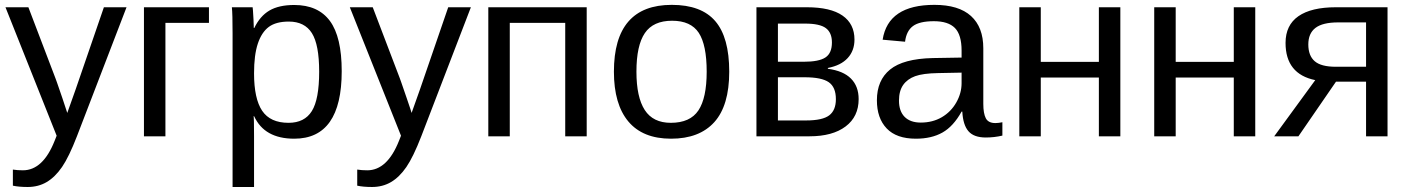

<svg xmlns="http://www.w3.org/2000/svg" viewBox="-20 -558 5769 786"><path d="M93.3 207.5C122.2 207.5 148.2 200.8 171.1 187.3C194.1 173.7 215 153.2 233.9 125.7C252.8 98.2 273.1 56.3 294.9 0L498 -528.3H405.3L289.6 -191.9L255.4 -95.7C254.4 -99.9 247.7 -120.1 235.4 -156.2L213.4 -220L207.5 -236.3L96.2 -528.3H2.4L211.9 -2.4L203.6 18.6C171.7 99 128.4 139.2 73.7 139.2C58.8 139.2 45.1 138.2 32.7 136.2V202.1C49 205.7 69.2 207.5 93.3 207.5Z M835.4 -528.3H569.3V0H657.2V-464.4H835.4Z M1378.9 -266.6C1378.9 -360 1362.8 -428.5 1330.6 -472.2C1298.3 -515.8 1249.7 -537.6 1184.6 -537.6C1142.6 -537.6 1108.7 -530 1083 -514.9C1057.3 -499.8 1036.6 -475.9 1021 -443.4H1019C1019 -449.5 1018.6 -460.9 1017.8 -477.5C1017 -494.1 1016.3 -506.4 1015.6 -514.4C1015 -522.4 1014.5 -527 1014.2 -528.3H929.2C931.2 -510.7 932.1 -474.8 932.1 -420.4V207.5H1020V1C1020 -51.8 1019.4 -79.4 1018.1 -82H1020.5C1048.5 -20.8 1103.2 9.8 1184.6 9.8C1314.1 9.8 1378.9 -82.4 1378.9 -266.6ZM1286.6 -264.6C1286.6 -189.1 1276.6 -135.3 1256.6 -103.3C1236.6 -71.2 1204.8 -55.2 1161.1 -55.2C1111.3 -55.2 1075.4 -71.6 1053.2 -104.5C1031.1 -137.4 1020 -188.5 1020 -257.8C1020 -307.6 1025.1 -348.1 1035.4 -379.2C1045.7 -410.2 1060.6 -433.1 1080.3 -447.8C1100 -462.4 1127.3 -469.7 1162.1 -469.7C1205.4 -469.7 1237 -453.9 1256.8 -422.4C1276.7 -390.8 1286.6 -338.2 1286.6 -264.6Z M1502.9 207.5C1531.9 207.5 1557.9 200.8 1580.8 187.3C1603.8 173.7 1624.7 153.2 1643.6 125.7C1662.4 98.2 1682.8 56.3 1704.6 0L1907.7 -528.3H1814.9L1699.2 -191.9L1665 -95.7C1664.1 -99.9 1657.4 -120.1 1645 -156.2L1623 -220L1617.2 -236.3L1505.9 -528.3H1412.1L1621.6 -2.4L1613.3 18.6C1581.4 99 1538.1 139.2 1483.4 139.2C1468.4 139.2 1454.8 138.2 1442.4 136.2V202.1C1458.7 205.7 1478.8 207.5 1502.9 207.5Z M2381.8 -528.3H1979V0H2066.9V-464.4H2293.9V0H2381.8Z M2965.3 -264.6C2965.3 -358.1 2946.3 -427 2908.2 -471.4C2870.1 -515.9 2810.7 -538.1 2730 -538.1C2572.1 -538.1 2493.2 -446.9 2493.2 -264.6C2493.2 -175.8 2512.9 -107.8 2552.2 -60.8C2591.6 -13.8 2649.9 9.8 2727.1 9.8C2804.5 9.8 2863.6 -12.9 2904.3 -58.1C2945 -103.4 2965.3 -172.2 2965.3 -264.6ZM2873 -264.6C2873 -192.7 2861.7 -139.8 2839.1 -106C2816.5 -72.1 2778.8 -55.2 2726.1 -55.2C2677.6 -55.2 2642 -72.7 2619.4 -107.7C2596.8 -142.7 2585.4 -195 2585.4 -264.6C2585.4 -336.3 2596.9 -388.9 2619.9 -422.6C2642.8 -456.3 2680 -473.1 2731.4 -473.1C2782.6 -473.1 2818.9 -456.6 2840.6 -423.6C2862.2 -390.5 2873 -337.6 2873 -264.6Z M3282.7 -528.3H3076.7V0H3293.9C3356.8 0 3406 -13.4 3441.7 -40.3C3477.3 -67.1 3495.1 -104.5 3495.1 -152.3C3495.1 -187.2 3484.6 -215.2 3463.6 -236.3C3442.6 -257.5 3411.1 -270.8 3369.1 -276.4V-279.8C3404.6 -286.6 3431.6 -300.1 3450.2 -320.3C3468.8 -340.5 3478 -365.7 3478 -396C3478 -438.6 3461.8 -471.4 3429.2 -494.1C3396.6 -516.9 3347.8 -528.3 3282.7 -528.3ZM3164.6 -64.9V-241.7H3273.9C3320.5 -241.7 3353.4 -234.9 3372.8 -221.4C3392.2 -207.9 3401.9 -184.7 3401.9 -151.9C3401.9 -121.6 3392.7 -99.5 3374.5 -85.7C3356.3 -71.9 3324.7 -64.9 3279.8 -64.9ZM3164.6 -461.4H3276.9C3316.2 -461.4 3344.2 -455.2 3360.8 -442.9C3377.4 -430.5 3385.7 -411 3385.7 -384.3C3385.7 -355 3376.9 -334.5 3359.1 -322.8C3341.4 -311 3311.7 -305.2 3270 -305.2H3164.6Z M3729.5 9.8C3772.1 9.8 3808.3 1.4 3838.1 -15.4C3867.9 -32.1 3894 -60.7 3916.5 -101.1H3919.4C3921.4 -64.6 3929.8 -37.8 3944.6 -20.8C3959.4 -3.7 3983.1 4.9 4015.6 4.9C4038.7 4.9 4061.4 2.3 4083.5 -2.9V-57.6C4072.8 -55.3 4063.2 -54.2 4054.7 -54.2C4035.5 -54.2 4022.5 -60.8 4015.6 -74C4008.8 -87.2 4005.4 -106.8 4005.4 -132.8V-360.4C4005.4 -418 3988.6 -462 3955.1 -492.4C3921.5 -522.9 3871.6 -538.1 3805.2 -538.1C3678.9 -538.1 3608.2 -490.6 3593.3 -395.5L3685.1 -387.2C3688.6 -416.5 3699.4 -437.8 3717.3 -451.2C3735.2 -464.5 3763.8 -471.2 3803.2 -471.2C3842.3 -471.2 3870.9 -461.9 3889.2 -443.4C3907.4 -424.8 3916.5 -394 3916.5 -351.1V-322.3L3797.9 -320.3C3717.8 -318.4 3659.7 -302.7 3623.8 -273.4C3587.8 -244.1 3569.8 -202.1 3569.8 -147.5C3569.8 -98.6 3583.2 -60.2 3609.9 -32.2C3636.6 -4.2 3676.4 9.8 3729.5 9.8ZM3749.5 -56.2C3720.9 -56.2 3698.8 -64 3683.3 -79.6C3667.9 -95.2 3660.2 -117.4 3660.2 -146C3660.2 -172.4 3665.9 -193.7 3677.2 -210C3688.6 -226.2 3705 -238.3 3726.3 -246.1C3747.6 -253.9 3779 -258.1 3820.3 -258.8L3916.5 -260.7V-217.3C3916.5 -190.3 3909.3 -164 3894.8 -138.4C3880.3 -112.9 3860.5 -92.8 3835.4 -78.1C3810.4 -63.5 3781.7 -56.2 3749.5 -56.2Z M4240.7 -528.3H4152.8V0H4240.7V-240.7H4478.5V0H4566.4V-528.3H4478.5V-304.7H4240.7Z M4793 -528.3H4705.1V0H4793V-240.7H5030.8V0H5118.7V-528.3H5030.8V-304.7H4793Z M5449.2 -223.6H5572.3V0H5660.2V-528.3H5449.2C5381.8 -528.3 5330.6 -516.1 5295.4 -491.7C5260.3 -467.3 5242.7 -430.8 5242.7 -382.3C5242.7 -297.4 5283.2 -246.6 5364.3 -230L5196.3 0H5295.4ZM5572.3 -466.3V-284.7H5448.7C5408.4 -284.7 5379.5 -292.2 5362.1 -307.4C5344.6 -322.5 5335.9 -345.4 5335.9 -376C5335.9 -406.2 5345.7 -428.9 5365.2 -443.8C5384.8 -458.8 5415.7 -466.3 5458 -466.3Z"/></svg>

Font: Arimo
Style: Regular
Weight: 400
Designer: Steve Matteson
Foundry: Monotype Imaging Inc.
Version: Version 1.32